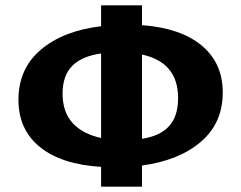

<svg xmlns="http://www.w3.org/2000/svg" viewBox="-20 -688 900 718"><path d="M511 -69V10H358V-64Q210 -73 129.5 -138Q49 -203 49 -315Q49 -431 132.5 -502Q216 -573 358 -590V-668H511V-594Q656 -583 734.5 -517.5Q813 -452 813 -342Q813 -228 731.5 -158Q650 -88 511 -69ZM358 -172V-488Q286 -478 250 -441.5Q214 -405 214 -338Q214 -269 251.5 -228Q289 -187 358 -172ZM646 -321Q646 -455 511 -484V-169Q578 -179 612 -216Q646 -253 646 -321Z"/></svg>

Font: Ysabeau Ultrabold
Style: Regular
Weight: 800
Designer: Christian Thalmann (Catharsis Fonts)
Version: Version 0.003